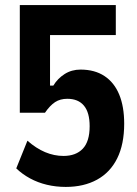

<svg xmlns="http://www.w3.org/2000/svg" viewBox="-20 -725 538 756"><path d="M239 11Q200 11 164.5 2.5Q129 -6 98.5 -22.5Q68 -39 44 -62L88 -171Q122 -141 157.5 -126Q193 -111 230 -111Q279 -111 306 -139.5Q333 -168 333 -228Q333 -282 310.5 -309Q288 -336 245 -336Q217 -336 197 -323Q177 -310 157 -281H58V-705H436V-587H177V-388H190Q207 -416 234.5 -433.5Q262 -451 297 -451Q353 -451 391.5 -425.5Q430 -400 449.5 -352.5Q469 -305 469 -238Q469 -157 441.5 -101.5Q414 -46 362 -17.5Q310 11 239 11Z"/></svg>

Font: Nunito Sans 7pt Condensed ExtraBold
Style: Regular
Weight: 800
Width: 3
Designer: Vernon Adams
Foundry: Vernon Adams
Version: Version 3.101;gftools[0.9.27]